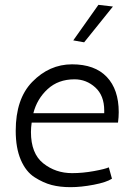

<svg xmlns="http://www.w3.org/2000/svg" viewBox="-20 -770 546 794"><path d="M108 -224Q108 -135 159 -94.5Q210 -54 278 -54Q322 -54 368.5 -62.5Q415 -71 430 -78L443 -31Q420 -16 367.5 -6Q315 4 271.5 4Q228 4 193.5 -5Q159 -14 123 -37Q87 -60 66 -109Q45 -158 45 -229Q45 -361 113 -431Q184 -504 278 -504Q372 -504 421.5 -452Q471 -400 471 -306Q471 -286 468 -263H111Q108 -242 108 -224ZM411 -313Q411 -375 374 -408.5Q337 -442 288 -442Q221 -442 177 -401.5Q133 -361 118 -302H411Q411 -308 411 -313ZM387 -750 447 -743 328 -595 283 -603Z"/></svg>

Font: Antic Slab
Style: Regular
Weight: 400
Designer: Santiago Orozco
Foundry: Santiago Orozco
Version: Version 001.001